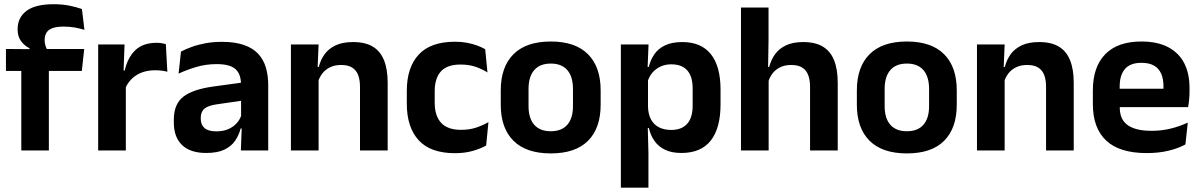

<svg xmlns="http://www.w3.org/2000/svg" viewBox="-20 -696 5556 888"><path d="M228.5 -676.5Q267.5 -676.5 300.5 -670Q333.5 -663.5 359 -654L370.5 -558Q349 -564.5 325.8 -568.8Q302.5 -573 274.5 -573Q241 -573 221.8 -565.5Q202.5 -558 194.5 -544Q186.5 -530 186.5 -511V-509.5Q186.5 -496 190.5 -484Q194.5 -472 200 -462.5L116.5 -459.5V-473Q93.5 -484 77.5 -505.5Q61.5 -527 61.5 -559V-561.5Q61.5 -614.5 102.2 -645.5Q143 -676.5 228.5 -676.5ZM78.5 0V-433H206V0ZM7.5 -368V-469.5L131.5 -468.5L181.5 -469.5H369.5L358.5 -368Z M558.5 -285 526 -370.5H557Q570.5 -430 606 -464Q641.5 -498 704.5 -498Q717.5 -498 728 -496.2Q738.5 -494.5 747 -492L754 -364Q743 -367.5 728.5 -369.2Q714 -371 698 -371Q647 -371 611.2 -348.5Q575.5 -326 558.5 -285ZM434 0V-490.5H556L550.5 -340L562 -335.5V0Z M1094 0 1098.5 -120 1095 -131V-284.5L1094.5 -306.5Q1094.5 -354.5 1068.2 -377Q1042 -399.5 982.5 -399.5Q932 -399.5 887.8 -386.2Q843.5 -373 806 -355.5L817 -457.5Q839 -469 867.2 -479.2Q895.5 -489.5 930.5 -496Q965.5 -502.5 1006 -502.5Q1066 -502.5 1107.5 -488.2Q1149 -474 1173.8 -447.5Q1198.5 -421 1209.5 -384.2Q1220.5 -347.5 1220.5 -303V0ZM933.5 11.5Q860.5 11.5 822.2 -25Q784 -61.5 784 -129V-143Q784 -214.5 828 -248.8Q872 -283 967.5 -296L1106.5 -315L1114 -232.5L986 -214Q944 -208.5 926.2 -194Q908.5 -179.5 908.5 -151.5V-146.5Q908.5 -119 925.8 -103.8Q943 -88.5 980 -88.5Q1013 -88.5 1036.5 -99Q1060 -109.5 1075.2 -126.8Q1090.5 -144 1097 -165.5L1115 -102H1093Q1085 -70.5 1067.2 -44.8Q1049.5 -19 1017.5 -3.8Q985.5 11.5 933.5 11.5Z M1645 0V-294.5Q1645 -325.5 1636.8 -348Q1628.5 -370.5 1609.5 -383Q1590.5 -395.5 1557.5 -395.5Q1528.5 -395.5 1506.8 -385Q1485 -374.5 1471.2 -356.8Q1457.5 -339 1450.5 -316.5L1430.5 -386.5H1454.5Q1462.5 -419 1481.2 -445Q1500 -471 1532.2 -486.2Q1564.5 -501.5 1613 -501.5Q1669.5 -501.5 1704.5 -480.2Q1739.5 -459 1756.2 -417Q1773 -375 1773 -313V0ZM1325.5 0V-490.5H1453.5L1448.5 -371L1453.5 -360.5V0Z M2084.5 12.5Q1971 12.5 1916.2 -47.5Q1861.5 -107.5 1861.5 -216V-276Q1861.5 -384 1916.5 -443.5Q1971.5 -503 2084.5 -503Q2114 -503 2139.8 -498.2Q2165.5 -493.5 2186.8 -485.5Q2208 -477.5 2224 -468.5L2234.5 -361Q2210 -376.5 2179.8 -387Q2149.5 -397.5 2110 -397.5Q2048 -397.5 2019.2 -365.8Q1990.5 -334 1990.5 -273.5V-220.5Q1990.5 -160.5 2020.2 -128Q2050 -95.5 2112 -95.5Q2151.5 -95.5 2182 -105.8Q2212.5 -116 2239 -131L2228.5 -23Q2204 -9 2167 1.8Q2130 12.5 2084.5 12.5Z M2527.5 13.5Q2413.5 13.5 2354.8 -45Q2296 -103.5 2296 -211.5V-278Q2296 -386.5 2354.8 -445.2Q2413.5 -504 2527.5 -504Q2641 -504 2699.5 -445.2Q2758 -386.5 2758 -278V-211.5Q2758 -103.5 2699.8 -45Q2641.5 13.5 2527.5 13.5ZM2527.5 -89Q2577.5 -89 2603.8 -119Q2630 -149 2630 -205V-284.5Q2630 -341.5 2603.8 -371.8Q2577.5 -402 2527.5 -402Q2477 -402 2450.8 -371.8Q2424.5 -341.5 2424.5 -284.5V-205Q2424.5 -149 2450.8 -119Q2477 -89 2527.5 -89Z M3131.5 11.5Q3087.5 11.5 3057 -2.8Q3026.5 -17 3007.8 -43Q2989 -69 2981 -104H2944.5L2977 -202Q2978 -167 2991.2 -143Q3004.5 -119 3028.2 -107Q3052 -95 3084 -95Q3132.5 -95 3158 -123.2Q3183.5 -151.5 3183.5 -207V-287.5Q3183.5 -342.5 3158.5 -370.5Q3133.5 -398.5 3084.5 -398.5Q3056.5 -398.5 3034 -387.8Q3011.5 -377 2996.5 -359Q2981.5 -341 2975 -317.5L2945 -386.5H2980.5Q2988.5 -418.5 3006.2 -444.8Q3024 -471 3055.8 -486.2Q3087.5 -501.5 3136 -501.5Q3222.5 -501.5 3267.5 -445.8Q3312.5 -390 3312.5 -281V-213Q3312.5 -103 3267.2 -45.8Q3222 11.5 3131.5 11.5ZM2851.5 172V-490.5H2979.5L2974.5 -366L2977 -343.5V-147L2975.5 -124L2979 10.5V172Z M3726.5 0V-294.5Q3726.5 -325.5 3718.2 -348Q3710 -370.5 3691 -383Q3672 -395.5 3639 -395.5Q3610 -395.5 3588.5 -385Q3567 -374.5 3553.2 -356.8Q3539.5 -339 3533 -316.5L3507 -386.5H3537.5Q3546 -419 3564.5 -445Q3583 -471 3615 -486.2Q3647 -501.5 3694.5 -501.5Q3751 -501.5 3786 -480.2Q3821 -459 3837.8 -417Q3854.5 -375 3854.5 -313V0ZM3407 0V-661H3534.5V-510L3532 -357.5L3535 -348V0Z M4174.5 13.5Q4060.5 13.5 4001.8 -45Q3943 -103.5 3943 -211.5V-278Q3943 -386.5 4001.8 -445.2Q4060.5 -504 4174.5 -504Q4288 -504 4346.5 -445.2Q4405 -386.5 4405 -278V-211.5Q4405 -103.5 4346.8 -45Q4288.5 13.5 4174.5 13.5ZM4174.5 -89Q4224.5 -89 4250.8 -119Q4277 -149 4277 -205V-284.5Q4277 -341.5 4250.8 -371.8Q4224.5 -402 4174.5 -402Q4124 -402 4097.8 -371.8Q4071.5 -341.5 4071.5 -284.5V-205Q4071.5 -149 4097.8 -119Q4124 -89 4174.5 -89Z M4818 0V-294.5Q4818 -325.5 4809.8 -348Q4801.5 -370.5 4782.5 -383Q4763.5 -395.5 4730.5 -395.5Q4701.5 -395.5 4679.8 -385Q4658 -374.5 4644.2 -356.8Q4630.5 -339 4623.5 -316.5L4603.5 -386.5H4627.5Q4635.5 -419 4654.2 -445Q4673 -471 4705.2 -486.2Q4737.5 -501.5 4786 -501.5Q4842.5 -501.5 4877.5 -480.2Q4912.5 -459 4929.2 -417Q4946 -375 4946 -313V0ZM4498.5 0V-490.5H4626.5L4621.5 -371L4626.5 -360.5V0Z M5283.5 12Q5157.5 12 5096 -46Q5034.5 -104 5034.5 -214V-278Q5034.5 -387 5092 -445.5Q5149.5 -504 5259 -504Q5333 -504 5382.5 -478Q5432 -452 5456.8 -404.2Q5481.5 -356.5 5481.5 -290V-272.5Q5481.5 -254.5 5479.8 -235.8Q5478 -217 5475 -200.5H5359Q5360.5 -228 5360.8 -252.8Q5361 -277.5 5361 -297.5Q5361 -332 5350 -356.2Q5339 -380.5 5316.5 -393Q5294 -405.5 5259 -405.5Q5207.5 -405.5 5183 -377Q5158.5 -348.5 5158.5 -296V-250.5L5159 -236V-197.5Q5159 -174.5 5166.2 -155Q5173.5 -135.5 5190.5 -121.2Q5207.5 -107 5235.8 -99Q5264 -91 5306.5 -91Q5352.5 -91 5394.2 -101.2Q5436 -111.5 5473.5 -129L5462.5 -28Q5429 -9.5 5383.8 1.2Q5338.5 12 5283.5 12ZM5102.5 -200.5V-285.5H5449V-200.5Z"/></svg>

Font: Anek Latin Medium SemiBold
Style: Regular
Weight: 600
Version: Version 1.003